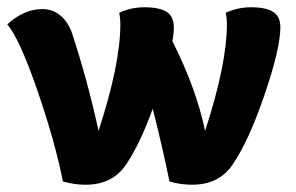

<svg xmlns="http://www.w3.org/2000/svg" viewBox="-30 -505 813 528"><path d="M367 -485Q408 -485 428 -472.5Q448 -460 448 -430Q448 -412 444 -392Q510 -261 534 -145Q594 -329 594 -439Q594 -455 591 -470Q624 -485 660 -485Q701 -485 721 -472.5Q741 -460 741 -430Q741 -372 697.5 -244.5Q654 -117 610 -53Q573 3 498 3Q467 3 436 -6Q417 -100 390 -206Q355 -109 317 -53Q280 3 205 3Q174 3 143 -6Q121 -117 72 -258.5Q23 -400 -10 -438Q36 -480 86 -480Q140 -480 166 -420Q211 -284 241 -145Q301 -329 301 -439Q301 -455 298 -470Q330 -485 367 -485Z"/></svg>

Font: Overlock
Style: Black
Weight: 900
Designer: Dario Muhafara
Foundry: Dario Manuel Muhafara
Version: Version 1.001